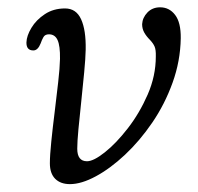

<svg xmlns="http://www.w3.org/2000/svg" viewBox="-20 -482 527 512"><path d="M113 -46.5Q113 -68 116.8 -104.8Q120.5 -141.5 125.8 -183.5Q131 -225.5 135.2 -263.2Q139.5 -301 140 -325Q140.5 -360 133.5 -375.2Q126.5 -390.5 110.5 -390.5Q100 -390.5 95.8 -383Q91.5 -375.5 88.5 -366.5Q81 -347.5 69 -347.5Q50 -347.5 50.5 -369Q51 -386.5 63.8 -407.8Q76.5 -429 99.5 -444.2Q122.5 -459.5 153.5 -459.5Q183 -459.5 196.2 -430.8Q209.5 -402 208.5 -349.5Q208 -326 204.5 -289.2Q201 -252.5 196.8 -212.5Q192.5 -172.5 189.2 -138Q186 -103.5 186 -85.5Q186 -52 212 -52Q229.5 -52 259.5 -75.8Q289.5 -99.5 320.8 -139.8Q352 -180 373.8 -229.8Q395.5 -279.5 395.5 -331.5Q396 -349.5 392.2 -358Q388.5 -366.5 380 -375.5Q370 -385.5 364.5 -395.5Q359 -405.5 359 -417.5Q360 -435 373.2 -448.8Q386.5 -462.5 407 -462.5Q431.5 -462.5 447 -442.2Q462.5 -422 462 -380Q461 -319 440.2 -261.5Q419.5 -204 386 -155Q352.5 -106 313.2 -69.2Q274 -32.5 235.5 -11.8Q197 9 166.5 9Q141.5 9 127.2 -5.2Q113 -19.5 113 -46.5Z"/></svg>

Font: Fraunces 9pt S100 Light
Style: Italic
Weight: 300
Italic angle: -16°
Version: Version 1.000; ttfautohint (v1.8.3)